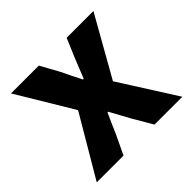

<svg xmlns="http://www.w3.org/2000/svg" viewBox="-128 -633 771 771"><g transform="rotate(-45 257.0 -248.0)"><path d="M14 0 166 -258 23 -496H181L225 -416Q235 -395 245.5 -373.5Q256 -352 267 -331H271Q279 -352 288 -373.5Q297 -395 305 -416L339 -496H491L347 -241L500 0H342L294 -82Q282 -103 270.5 -125Q259 -147 247 -168H243Q234 -147 224 -125.5Q214 -104 205 -82L166 0Z"/></g></svg>

Font: Source Sans 3 ExtraLight
Style: Bold
Weight: 700
Version: Version 3.052;hotconv 1.1.0;makeotfexe 2.6.0